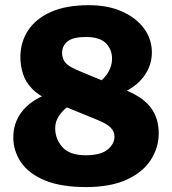

<svg xmlns="http://www.w3.org/2000/svg" viewBox="-20 -730 680 759"><path d="M319.8 9.5Q220.4 9.5 156.8 -17.2Q93.1 -44 62.8 -88.7Q32.6 -133.4 32.6 -186.5Q32.6 -244.1 65.7 -287.4Q98.7 -330.7 159.7 -355.2L254.2 -312.2Q230 -296.7 214 -273.4Q198.1 -250 198.1 -223.3Q198.1 -181.3 226.4 -148.7Q254.7 -116.2 319.3 -116.2Q377.4 -116.2 405 -138.5Q432.6 -160.8 432.6 -190.4Q432.6 -209.5 418.1 -224.8Q403.6 -240.1 369.5 -254.2L179 -332.2Q133.6 -351.7 107.3 -378.7Q81.1 -405.7 70.8 -438.2Q60.6 -470.7 60.6 -504.7Q60.6 -562.7 90.6 -609.1Q120.6 -655.6 180.7 -682.5Q240.9 -709.5 331.2 -709.5Q406.6 -709.5 462.6 -684.5Q518.5 -659.5 549.5 -617.3Q580.4 -575.1 580.4 -522.1Q580.4 -491.5 568.4 -462.5Q556.4 -433.4 532.9 -409.4Q509.3 -385.4 475.4 -368L375.6 -406.8Q389.1 -418.3 399.7 -432.3Q410.3 -446.4 416.6 -463.2Q422.9 -480 422.9 -497.6Q422.9 -535.2 398.3 -559.5Q373.8 -583.8 319.3 -583.8Q269.2 -583.8 247.4 -566.5Q225.6 -549.2 225.6 -521.6Q225.6 -506.6 231.1 -494.3Q236.6 -482 249.3 -472.5Q262.1 -462.9 283.6 -453.4L480.5 -371.9Q546 -344.9 576.7 -303.9Q607.4 -262.9 607.4 -202.4Q607.4 -146.4 576.2 -97.9Q545 -49.4 481.3 -20Q417.6 9.5 319.8 9.5Z"/></svg>

Font: REM Medium
Style: Regular
Weight: 500
Designer: Octavio Pardo
Foundry: Ashler Design
Version: Version 1.005;gftools[0.9.28]